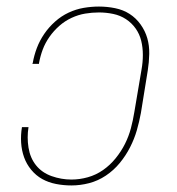

<svg xmlns="http://www.w3.org/2000/svg" viewBox="-20 -558 540 586"><path d="M198 8Q174 8 151 3.5Q128 -1 109 -11.5Q90 -22 75.5 -39.5Q61 -57 53.5 -78Q46 -99 44.5 -122.5Q43 -146 47 -170Q47 -170 47 -170Q47 -170 47 -170H67Q67 -170 67 -170Q67 -170 67 -170Q62 -139 67 -107.5Q72 -76 90 -53.5Q108 -31 137.5 -20.5Q167 -10 198 -10Q223 -10 248 -17Q273 -24 294.5 -39Q316 -54 333 -75Q350 -96 361.5 -119Q373 -142 379.5 -166.5Q386 -191 390 -216L412 -346Q416 -368 416 -390.5Q416 -413 411 -433.5Q406 -454 394 -471Q382 -488 364.5 -499.5Q347 -511 325.5 -515.5Q304 -520 282 -520Q261 -520 240 -516.5Q219 -513 198.5 -503.5Q178 -494 161 -479Q144 -464 131 -445.5Q118 -427 110.5 -407Q103 -387 99 -365Q99 -365 99 -364Q99 -363 99 -363H79Q79 -363 79 -364Q79 -365 80 -366Q84 -389 92.5 -411.5Q101 -434 115 -454.5Q129 -475 148 -492Q167 -509 189.5 -519.5Q212 -530 235.5 -534Q259 -538 282 -538Q307 -538 331.5 -533Q356 -528 375.5 -515.5Q395 -503 409 -483.5Q423 -464 429.5 -441.5Q436 -419 435.5 -393.5Q435 -368 431 -343L410 -213Q405 -186 397.5 -160Q390 -134 377 -108.5Q364 -83 345.5 -60.5Q327 -38 303 -22Q279 -6 252 1Q225 8 198 8Z"/></svg>

Font: Iosevka Curly Slab ThObl
Style: Regular
Weight: 100
Italic angle: -9°
Monospace: yes
Designer: Belleve Invis
Foundry: Belleve Invis
Version: Version 11.0.0; ttfautohint (v1.8.3)